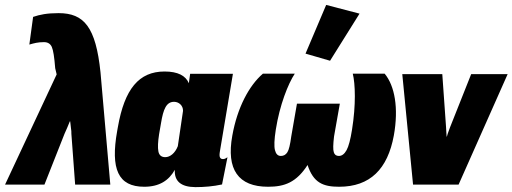

<svg xmlns="http://www.w3.org/2000/svg" viewBox="-82 -746 2071 776"><path d="M-61.5 0H97.7L178.7 -205.1L189.5 -229.5L200.2 -255.4H201.7L204.6 -230C206.1 -219.7 207 -211.4 206.5 -205.1L221.7 0H363.8L324.2 -453.6C305.2 -636.7 257.8 -692.9 154.8 -692.9C107.9 -692.9 79.1 -687 51.8 -677.7L36.6 -565.9C55.7 -571.3 70.8 -575.7 95.7 -575.7C110.8 -575.7 121.6 -569.3 127.4 -556.2C133.3 -543 137.7 -514.2 141.1 -470.2L147 -445.3Z M707.5 10.3C743.2 10.3 779.8 7.3 815.4 -0.5L837.4 -110.4C831.1 -106 825.7 -103 819.3 -103C813 -103 809.1 -105.5 807.1 -109.9C804.7 -114.3 804.7 -123 807.1 -136.2L859.4 -447.8H686.5L681.2 -409.7C668.5 -439.9 637.2 -457 583 -457C479 -457 421.4 -385.7 394.5 -232.9L391.6 -216.8C364.3 -63 395 8.8 501 8.8C562 8.8 600.6 -16.6 624.5 -59.6C622.1 -14.2 648.9 9.8 707.5 10.3ZM585.9 -110.8C570.3 -110.8 561 -118.7 558.1 -134.3C555.2 -149.4 556.2 -172.9 561 -203.6L568.8 -248.5C578.1 -305.2 590.3 -334.5 621.6 -334.5C640.6 -334.5 658.2 -319.8 657.7 -297.9L636.7 -155.3C625.5 -126.5 605 -110.8 585.9 -110.8Z M1001.5 8.8C1068.4 8.8 1115.7 -8.8 1161.1 -79.1C1184.6 -7.3 1223.6 8.8 1288.6 8.8C1413.6 8.8 1484.9 -62.5 1509.8 -198.7C1529.8 -310.1 1513.2 -399.4 1472.7 -448.2H1343.8C1354 -407.7 1356.9 -321.8 1340.8 -222.2C1334.5 -182.1 1327.1 -154.3 1318.8 -139.2C1310.1 -123.5 1299.8 -115.7 1287.6 -115.7C1276.9 -115.7 1270 -120.6 1267.1 -130.9C1263.7 -140.6 1264.2 -162.1 1268.1 -194.8L1291.5 -327.1H1118.2L1095.2 -194.8C1090.8 -162.1 1085.9 -140.6 1079.6 -130.9C1073.2 -120.6 1064.5 -115.7 1053.2 -115.7C1041 -115.7 1033.2 -123.5 1029.3 -139.2C1025.4 -154.3 1026.4 -182.1 1032.7 -222.2C1048.3 -321.3 1082.5 -407.7 1109.4 -448.2H980.5C924.3 -399.9 877 -310.5 856.9 -197.8C832 -61 880.9 8.8 1001.5 8.8ZM1252 -500.5 1371.1 -690.9 1236.3 -726.1 1152.8 -529.3Z M1587.4 0H1771.5L1969.7 -446.3H1822.3L1737.3 -232.4L1731 -215.3C1728.5 -209 1726.1 -201.7 1724.1 -193.8H1723.1L1721.7 -215.3C1721.2 -221.7 1720.7 -227.5 1720.7 -233.4L1705.6 -446.3H1543.9Z"/></svg>

Font: Roboto Flex Super Cond Black
Style: Italic
Weight: 900
Width: 3
Italic angle: -10°
Designer: Berlow after Robertson
Foundry: Google
Version: Version 3.200;Glyphs 3.3 (3311)